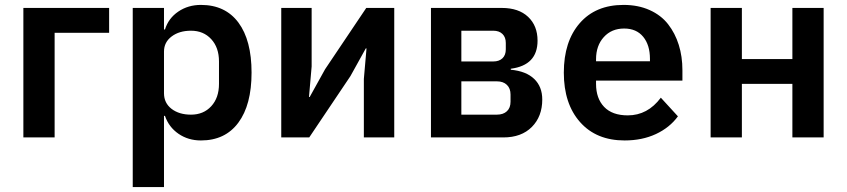

<svg xmlns="http://www.w3.org/2000/svg" viewBox="-20 -554 3414 774"><path d="M74.2 0V-522H419.9V-421.9H200.2V0Z M515.1 200.2V-522H641.1V-435.1H645Q659.2 -480.5 698.7 -507.3Q738.3 -534.2 790 -534.2Q888.2 -534.2 941.2 -462.9Q994.1 -391.6 994.1 -261.2Q994.1 -131.3 940.9 -59.6Q887.7 12.2 790 12.2Q738.8 12.2 699.7 -14.6Q660.6 -41.5 645 -86.9H641.1V200.2ZM750 -91.8Q800.3 -91.8 831.5 -125.7Q862.8 -159.7 862.8 -215.8V-306.2Q862.8 -362.3 831.5 -396.2Q800.3 -430.2 750 -430.2Q702.6 -430.2 671.9 -407Q641.1 -383.8 641.1 -346.2V-178.2Q641.1 -138.7 671.6 -115.2Q702.1 -91.8 750 -91.8Z M1113.8 0V-522H1236.3V-286.1L1225.6 -163.1H1228.5L1290.5 -274.9L1456.5 -522H1569.3V0H1446.8V-235.8L1457.5 -358.9H1454.6L1392.6 -247.1L1226.6 0Z M1717.3 0V-522H2002.9Q2070.8 -522 2108.9 -486.1Q2147 -450.2 2147 -390.1Q2147 -291 2039.1 -276.9V-272.9Q2101.1 -267.1 2133.5 -235.8Q2166 -204.6 2166 -152.8Q2166 -84.5 2124 -42.2Q2082 0 2009.3 0ZM1839.8 -306.2H1968.3Q1992.2 -306.2 2005.6 -319.1Q2019 -332 2019 -355V-380.9Q2019 -403.8 2005.6 -417Q1992.2 -430.2 1968.3 -430.2H1839.8ZM1839.8 -91.8H1982.9Q2008.8 -91.8 2023.4 -105.5Q2038.1 -119.1 2038.1 -144V-172.9Q2038.1 -197.8 2023.4 -211.9Q2008.8 -226.1 1982.9 -226.1H1839.8Z M2498 12.2Q2383.8 12.2 2318.4 -61.8Q2252.9 -135.7 2252.9 -261.2Q2252.9 -386.7 2316.9 -460.4Q2380.9 -534.2 2493.7 -534.2Q2552.7 -534.2 2598.9 -513.4Q2645 -492.7 2673.3 -456.3Q2701.7 -419.9 2716.3 -373Q2731 -326.2 2731 -271V-229H2382.8V-215.8Q2382.8 -157.2 2415.5 -123Q2448.2 -88.9 2510.7 -88.9Q2590.8 -88.9 2644 -160.2L2712.9 -85Q2679.7 -39.6 2624.3 -13.7Q2568.8 12.2 2498 12.2ZM2382.8 -307.1H2600.1V-316.9Q2600.1 -372.6 2572.8 -405.8Q2545.4 -439 2496.1 -439Q2445.3 -439 2414.1 -404.5Q2382.8 -370.1 2382.8 -314.9Z M2844.7 0V-522H2970.7V-315.9H3174.3V-522H3300.3V0H3174.3V-215.8H2970.7V0Z"/></svg>

Font: Anuphan SemiBold
Style: Bold
Weight: 600
Designer: Mike Abbink, Paul van der Laan, Pieter van Rosmalen, Mint Tantisuwanna
Foundry: Bold Monday; Cadson Demak
Version: Version 3.002;hotconv 1.0.109;makeotfexe 2.5.65596